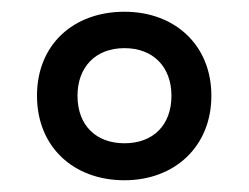

<svg xmlns="http://www.w3.org/2000/svg" viewBox="-20 -743 424 327"><path d="M192 -436C277 -436 340 -493 340 -580C340 -666 278 -723 192 -723C105 -723 43 -667 43 -580C43 -493 105 -436 192 -436ZM192 -499C144 -499 112 -529 112 -580C112 -628 142 -661 192 -661C241 -661 272 -629 272 -580C272 -530 241 -499 192 -499Z"/></svg>

Font: Noto Sans Kannada Condensed Medium
Style: Regular
Weight: 500
Width: 3
Designer: Jelle Bosma - Monotype Design Team
Foundry: Monotype Imaging Inc.
Version: Version 2.005